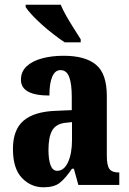

<svg xmlns="http://www.w3.org/2000/svg" viewBox="-20 -786 550 816"><path d="M165 10Q111 10 73 -30Q35 -70 35 -153Q35 -235 80.5 -273.5Q126 -312 218 -315L285 -318V-374Q285 -430 274 -459Q263 -488 237 -488Q214 -488 202 -460Q190 -432 190 -380Q69 -380 69 -447Q69 -482 93.5 -504.5Q118 -527 159 -538Q200 -549 250 -549Q342 -549 388 -511Q434 -473 434 -378V-124Q434 -83 445 -68Q456 -53 484 -53H487V0H313L294 -69H286Q258 -28 234 -9Q210 10 165 10ZM223 -60Q252 -60 269 -96.5Q286 -133 286 -191V-267L257 -264Q217 -259 201.5 -231Q186 -203 186 -149Q186 -107 195 -83.5Q204 -60 223 -60ZM255 -606Q234 -620 208.5 -639.5Q183 -659 158.5 -681Q134 -703 115.5 -723Q97 -743 89 -756V-766H238Q247 -744 262.5 -717Q278 -690 294.5 -664Q311 -638 323 -619V-606Z"/></svg>

Font: Noto Serif Myanmar ExtraCondensed ExtraBold
Style: Regular
Weight: 800
Width: 2
Designer: Ben Mitchell and the Monotype Design Team
Foundry: Monotype Imaging Inc.
Version: Version 2.106; ttfautohint (v1.8.4.7-5d5b)